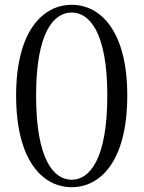

<svg xmlns="http://www.w3.org/2000/svg" viewBox="-20 -763 597 798"><path d="M278 15C398 15 509 -94 509 -366C509 -634 398 -743 278 -743C158 -743 47 -634 47 -366C47 -94 158 15 278 15ZM278 -16C203 -16 130 -100 130 -366C130 -628 203 -711 278 -711C352 -711 426 -628 426 -366C426 -100 352 -16 278 -16Z"/></svg>

Font: Source Han Serif KR
Style: Regular
Weight: 400
Designer: Ryoko NISHIZUKA 西塚涼子 (kana & ideographs); Frank Grießhammer (Latin, Greek & Cyrillic); Wenlong ZHANG 张文龙 (bopomofo); San
Foundry: Adobe
Version: Version 2.001;hotconv 1.1.0;makeotfexe 2.6.0